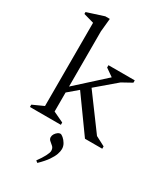

<svg xmlns="http://www.w3.org/2000/svg" viewBox="-233 -786 983 1145"><g transform="rotate(30 259.0 -213.0)"><path d="M20 0V-16L95 -50V-623L24 -643V-656L139 -693H170L161 -602V-222L354 -397L301 -434V-450H482V-434L415 -397L281 -283L453 -50L518 -16V0H399L228 -238L161 -181V-50L233 -16V0ZM225 267 212 257Q235 226 248 201Q261 176 261 164Q261 145 250 135Q239 125 228 116Q217 107 217 93Q217 82 223.5 71.5Q230 61 239.5 54Q249 47 257 47Q265 47 278 58Q291 69 301 86Q311 103 311 122Q311 138 304 158.5Q297 179 278.5 206Q260 233 225 267Z"/></g></svg>

Font: Ancizar Serif Light
Style: Regular
Weight: 300
Designer: Cesar Puertas, Viviana Monsalve, Julian Moncada, Julian Prieto, Jose Castro, Felipe Aragon, Mariel Hernandez, Sara Alarc
Version: Version 8.100